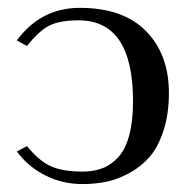

<svg xmlns="http://www.w3.org/2000/svg" viewBox="-20 -459 486 489"><path d="M189.9 -22Q219.2 -22 241.7 -30.8Q264.2 -39.6 282 -59.6Q299.8 -79.6 309.3 -115.2Q318.8 -150.9 318.8 -201.2Q318.8 -407.2 180.2 -407.2Q131.8 -407.2 105.2 -393.6Q78.6 -379.9 48.8 -341.8L22.9 -356Q84 -439 183.1 -439Q293.9 -439 352.1 -379.6Q410.2 -320.3 410.2 -222.2Q410.2 -168.9 396.7 -127.2Q383.3 -85.4 361.8 -60.3Q340.3 -35.2 310.5 -18.8Q280.8 -2.4 251.5 3.7Q222.2 9.8 189.9 9.8Q139.6 9.8 95.9 -12Q52.2 -33.7 22.9 -73.2L48.8 -86.9Q78.6 -49.8 108.9 -35.9Q139.2 -22 189.9 -22Z"/></svg>

Font: Linux Libertine G
Style: Regular
Weight: 400
Designer: Philipp H. Poll
Foundry: Philipp H. Poll
Version: Version 4.7.5